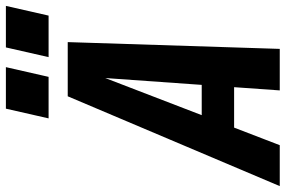

<svg xmlns="http://www.w3.org/2000/svg" viewBox="-226 -791 970 652"><g transform="rotate(-90 259.0 -465.0)"><path d="M-47 0 258 -720H369L92 0ZM278 0 329 -720H442L419 0ZM111 -265H381L356 -155H86ZM391 -785 424 -930H565L532 -785ZM183 -785 216 -930H357L324 -785Z"/></g></svg>

Font: Instrument Sans Condensed
Style: Bold Italic
Weight: 700
Width: 3
Italic angle: -13°
Designer: Rodrigo Fuenzalida
Foundry: fragTYPE
Version: Version 1.000;gftools[0.9.28]